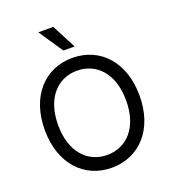

<svg xmlns="http://www.w3.org/2000/svg" viewBox="-169 -1092 1102 1228"><g transform="rotate(-20 381.5 -477.5)"><path d="M704.2 -363.6C704.2 -594.5 568.2 -737.2 381.4 -737.2C195 -737.2 58.9 -594.5 58.9 -363.6C58.9 -132.8 195 9.9 381.4 9.9C568.2 9.9 704.2 -132.8 704.2 -363.6ZM149.9 -363.6C149.9 -549.7 251.1 -650.2 381.4 -650.2C512.1 -650.2 612.9 -549.7 612.9 -363.6C612.9 -177.6 512.1 -77.1 381.4 -77.1C251.1 -77.1 149.9 -177.6 149.9 -363.6ZM234 -965.2 344.8 -800.8H421.5L335.6 -965.2Z"/></g></svg>

Font: Margiela Sans Text
Style: Regular
Weight: 400
Designer: Stefan Endress, Andreas Faust
Version: Version 1.100;FEAKit 1.0